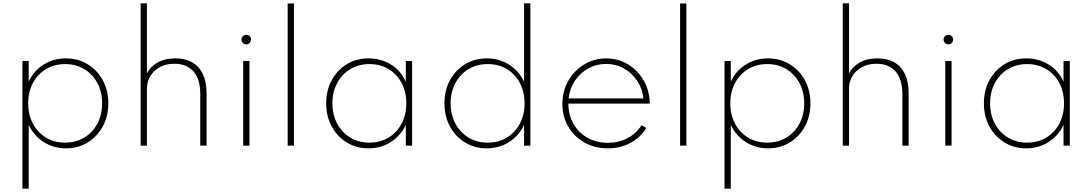

<svg xmlns="http://www.w3.org/2000/svg" viewBox="-20 -881 6604 1161"><path d="M115.5 260V-512H153.5V-387.5Q184.5 -453.5 244.2 -490.8Q304 -528 378 -528Q452 -528 510 -492.5Q568 -457 601.5 -395.8Q635 -334.5 635 -256Q635 -178 601.5 -116.5Q568 -55 510.2 -19.5Q452.5 16 378.5 16Q304.5 16 244.8 -21.8Q185 -59.5 153.5 -126V260ZM374 -18.5Q438.5 -18.5 489.2 -49Q540 -79.5 568.8 -133.2Q597.5 -187 597.5 -256Q597.5 -325.5 568.5 -379.2Q539.5 -433 489.2 -463.2Q439 -493.5 374 -493.5Q308.5 -493.5 258.2 -463.2Q208 -433 179.2 -379.2Q150.5 -325.5 150.5 -256Q150.5 -187 179.2 -133Q208 -79 258.5 -48.8Q309 -18.5 374 -18.5Z M830.5 0V-861H868.5V-436.5Q885.5 -473.5 929.2 -500.8Q973 -528 1041 -528Q1100.5 -528 1142.5 -504Q1184.5 -480 1206.8 -433Q1229 -386 1229 -317.5V0H1191V-312Q1191 -401.5 1150.2 -448.5Q1109.5 -495.5 1034.5 -495.5Q982 -495.5 944.8 -474.2Q907.5 -453 888 -419.2Q868.5 -385.5 868.5 -347V0Z M1450.5 0V-512H1488.5V0ZM1469.5 -612.5Q1461.5 -612.5 1454.8 -616.5Q1448 -620.5 1444 -627.2Q1440 -634 1440 -642Q1440 -650 1444 -656.5Q1448 -663 1454.8 -666.8Q1461.5 -670.5 1469.5 -670.5Q1477.5 -670.5 1483.8 -666.8Q1490 -663 1494 -656.5Q1498 -650 1498 -642Q1498 -634 1494 -627.2Q1490 -620.5 1483.8 -616.5Q1477.5 -612.5 1469.5 -612.5Z M1719.5 0V-860H1757.5V0Z M2208 16Q2135.5 16 2077.5 -19.2Q2019.5 -54.5 1986 -116Q1952.5 -177.5 1952.5 -256Q1952.5 -335 1986 -396.2Q2019.5 -457.5 2077.2 -492.8Q2135 -528 2208 -528Q2284 -528 2344.8 -490.2Q2405.5 -452.5 2434 -386.5V-512H2472V0H2434V-126Q2402.5 -59.5 2342.8 -21.8Q2283 16 2208 16ZM2213.5 -18.5Q2279 -18.5 2329.2 -48.8Q2379.5 -79 2408.2 -133Q2437 -187 2437 -256Q2437 -325.5 2408.5 -379.2Q2380 -433 2329.5 -463.2Q2279 -493.5 2213.5 -493.5Q2149 -493.5 2098.5 -463.2Q2048 -433 2019 -379.2Q1990 -325.5 1990 -256Q1990 -187 2019 -133.2Q2048 -79.5 2098.5 -49Q2149 -18.5 2213.5 -18.5Z M2923 16Q2850.5 16 2792.5 -19.2Q2734.5 -54.5 2701 -116Q2667.5 -177.5 2667.5 -256Q2667.5 -335 2701 -396.2Q2734.5 -457.5 2792.5 -492.8Q2850.5 -528 2923.5 -528Q2998 -528 3058 -490.2Q3118 -452.5 3149 -386.5V-861H3187V0H3149V-126Q3117.5 -59.5 3057.8 -21.8Q2998 16 2923 16ZM2928.5 -18.5Q2994 -18.5 3044.2 -48.8Q3094.5 -79 3123.2 -133Q3152 -187 3152 -256Q3152 -325.5 3123.5 -379.2Q3095 -433 3044.5 -463.2Q2994 -493.5 2928.5 -493.5Q2864 -493.5 2813.5 -463.2Q2763 -433 2734 -379.2Q2705 -325.5 2705 -256Q2705 -187 2734 -133.2Q2763 -79.5 2813.5 -49Q2864 -18.5 2928.5 -18.5Z M3655 16Q3575 16 3513 -19.8Q3451 -55.5 3415.8 -116.2Q3380.5 -177 3380.5 -253Q3380.5 -311 3401.2 -361.2Q3422 -411.5 3458.5 -448.8Q3495 -486 3542.8 -507Q3590.5 -528 3644.5 -528Q3715 -528 3773 -494.5Q3831 -461 3867.2 -403Q3903.5 -345 3908.5 -270.5Q3909 -266 3908.8 -262.5Q3908.5 -259 3908.5 -254.5H3417Q3417 -186 3447.8 -132.2Q3478.5 -78.5 3532.5 -48Q3586.5 -17.5 3656 -17.5Q3721 -17.5 3774.2 -45.5Q3827.5 -73.5 3859.5 -124L3888.5 -107Q3852 -48.5 3790.8 -16.2Q3729.5 16 3655 16ZM3418.5 -286H3870.5Q3864.5 -345.5 3832.8 -392.8Q3801 -440 3752.2 -467.2Q3703.5 -494.5 3645.5 -494.5Q3586.5 -494.5 3537.2 -467.2Q3488 -440 3456.5 -393Q3425 -346 3418.5 -286Z M4092.5 0V-860H4130.5V0Z M4361 260V-512H4399V-387.5Q4430 -453.5 4489.8 -490.8Q4549.5 -528 4623.5 -528Q4697.5 -528 4755.5 -492.5Q4813.5 -457 4847 -395.8Q4880.5 -334.5 4880.5 -256Q4880.5 -178 4847 -116.5Q4813.5 -55 4755.8 -19.5Q4698 16 4624 16Q4550 16 4490.2 -21.8Q4430.5 -59.5 4399 -126V260ZM4619.5 -18.5Q4684 -18.5 4734.8 -49Q4785.5 -79.5 4814.2 -133.2Q4843 -187 4843 -256Q4843 -325.5 4814 -379.2Q4785 -433 4734.8 -463.2Q4684.5 -493.5 4619.5 -493.5Q4554 -493.5 4503.8 -463.2Q4453.5 -433 4424.8 -379.2Q4396 -325.5 4396 -256Q4396 -187 4424.8 -133Q4453.5 -79 4504 -48.8Q4554.5 -18.5 4619.5 -18.5Z M5076 0V-861H5114V-436.5Q5131 -473.5 5174.8 -500.8Q5218.5 -528 5286.5 -528Q5346 -528 5388 -504Q5430 -480 5452.2 -433Q5474.5 -386 5474.5 -317.5V0H5436.5V-312Q5436.5 -401.5 5395.8 -448.5Q5355 -495.5 5280 -495.5Q5227.5 -495.5 5190.2 -474.2Q5153 -453 5133.5 -419.2Q5114 -385.5 5114 -347V0Z M5696 0V-512H5734V0ZM5715 -612.5Q5707 -612.5 5700.2 -616.5Q5693.5 -620.5 5689.5 -627.2Q5685.5 -634 5685.5 -642Q5685.5 -650 5689.5 -656.5Q5693.5 -663 5700.2 -666.8Q5707 -670.5 5715 -670.5Q5723 -670.5 5729.2 -666.8Q5735.5 -663 5739.5 -656.5Q5743.5 -650 5743.5 -642Q5743.5 -634 5739.5 -627.2Q5735.5 -620.5 5729.2 -616.5Q5723 -612.5 5715 -612.5Z M6185 16Q6112.5 16 6054.5 -19.2Q5996.5 -54.5 5963 -116Q5929.5 -177.5 5929.5 -256Q5929.5 -335 5963 -396.2Q5996.5 -457.5 6054.2 -492.8Q6112 -528 6185 -528Q6261 -528 6321.8 -490.2Q6382.5 -452.5 6411 -386.5V-512H6449V0H6411V-126Q6379.5 -59.5 6319.8 -21.8Q6260 16 6185 16ZM6190.5 -18.5Q6256 -18.5 6306.2 -48.8Q6356.5 -79 6385.2 -133Q6414 -187 6414 -256Q6414 -325.5 6385.5 -379.2Q6357 -433 6306.5 -463.2Q6256 -493.5 6190.5 -493.5Q6126 -493.5 6075.5 -463.2Q6025 -433 5996 -379.2Q5967 -325.5 5967 -256Q5967 -187 5996 -133.2Q6025 -79.5 6075.5 -49Q6126 -18.5 6190.5 -18.5Z"/></svg>

Font: Spartan Thin ExtraLight
Style: Regular
Weight: 250
Version: Version 1.004